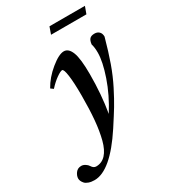

<svg xmlns="http://www.w3.org/2000/svg" viewBox="-284 -699 918 1042"><g transform="rotate(-30 175.5 -178.0)"><path d="M183.6 -557.1 199.2 -601.1H421.4L405.3 -557.1ZM-5.4 244.6Q-26.4 244.6 -42 239Q-57.6 233.4 -64.9 224.9Q-72.3 216.3 -75.7 208.3Q-79.1 200.2 -79.1 192.9Q-79.1 175.8 -66.4 158.4Q-53.7 141.1 -30.8 141.1Q-18.6 141.1 -6.3 148.9Q5.9 156.7 11.7 166.5Q22.5 184.6 39.1 184.6Q74.7 184.6 99.4 158Q124 131.3 137.5 79.8Q150.9 28.3 156.7 -36.6Q162.6 -101.6 162.6 -189Q162.6 -269 156.2 -314.9Q149.9 -360.8 139.2 -360.8Q128.9 -360.8 102.8 -342.5Q76.7 -324.2 50.3 -294.9L33.7 -307.1Q63 -359.9 115 -402.3Q167 -444.8 198.2 -444.8Q227.5 -444.8 243.4 -404.5Q259.3 -364.3 259.3 -267.1Q259.3 -139.2 240.2 -28.3Q294.9 -115.2 325 -203.1Q355 -291 355 -346.7Q355 -379.9 348.1 -400.9Q350.6 -424.3 360.1 -434.6Q369.6 -444.8 390.6 -444.8Q408.2 -444.8 419.2 -434.1Q430.2 -423.3 430.2 -403.3Q407.2 -319.8 384.8 -256.8Q362.3 -193.8 334 -138.2Q305.7 -82.5 283.7 -46.1Q261.7 -9.8 220.7 53.2Q95.2 244.6 -5.4 244.6Z"/></g></svg>

Font: Elstob
Style: Bold Italic
Weight: 700
Italic angle: -20°
Designer: Peter S. Baker
Version: Version 1.015